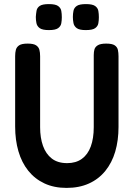

<svg xmlns="http://www.w3.org/2000/svg" viewBox="-20 -903 653 938"><path d="M305 15Q244 15 197 -7Q150 -29 118 -69Q86 -109 70 -164Q54 -219 54 -285V-629Q54 -646 57.5 -659.5Q61 -673 73.5 -681.5Q86 -690 115 -690Q144 -690 156.5 -681.5Q169 -673 172.5 -659.5Q176 -646 176 -628V-281Q176 -230 190 -190.5Q204 -151 233 -128.5Q262 -106 308 -106Q351 -106 380 -127Q409 -148 423.5 -187.5Q438 -227 438 -282V-634Q438 -650 441.5 -662Q445 -674 458 -682Q471 -690 499 -690Q528 -690 540.5 -681.5Q553 -673 556 -659Q559 -645 559 -628V-283Q559 -217 543 -162.5Q527 -108 494.5 -68Q462 -28 414.5 -6.5Q367 15 305 15ZM399 -756Q368 -756 355 -765.5Q342 -775 339 -790Q336 -805 336 -820Q336 -836 339 -850.5Q342 -865 355 -874Q368 -883 400 -883Q432 -883 445 -873.5Q458 -864 460.5 -849.5Q463 -835 463 -819Q463 -804 460.5 -789.5Q458 -775 445 -765.5Q432 -756 399 -756ZM219 -756Q187 -756 174 -765.5Q161 -775 158 -790Q155 -805 155 -820Q156 -836 158.5 -850.5Q161 -865 174 -874Q187 -883 219 -883Q251 -883 264 -873.5Q277 -864 279.5 -849.5Q282 -835 282 -819Q282 -804 279.5 -789.5Q277 -775 264 -765.5Q251 -756 219 -756Z"/></svg>

Font: Fredoka SemiCondensed Medium
Style: Regular
Weight: 500
Width: 4
Designer: Ben Nathan
Foundry: Milena B. Brandão, Ben Nathan
Version: Version 2.001